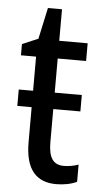

<svg xmlns="http://www.w3.org/2000/svg" viewBox="-50 -691 390 734"><g transform="rotate(5 145.0 -324.0)"><path d="M217 -62C175 -62 158 -90 158 -148V-275H262V-338H158V-469H267V-537H158V-658H104L78 -538L17 -512V-469H75V-338H20V-275H75V-140C75 -34 119 10 194 10C224 10 253 4 273 -6V-72C257 -66 236 -62 217 -62Z"/></g></svg>

Font: Noto Sans Condensed
Style: Regular
Weight: 400
Width: 3
Designer: Monotype Design Team
Foundry: Monotype Imaging Inc.
Version: Version 2.013